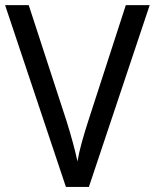

<svg xmlns="http://www.w3.org/2000/svg" viewBox="-20 -734 608 754"><path d="M474.1 -713.9 326.2 -257.8C307.1 -197.8 292 -146.5 284.2 -100.1C274.4 -146.5 260.3 -197.3 242.2 -255.9L92.8 -713.9H0L238.8 0H329.1L567.9 -713.9Z"/></svg>

Font: Avrile Sans
Style: Regular
Weight: 400
Designer: Monotype Design Team, Google (font), Stefan Peev (BGR Cyrillic), Cristiano Sobral (main changes)
Foundry: The Avrile Sans Project Authors
Version: Version 3.110